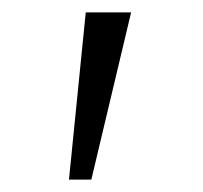

<svg xmlns="http://www.w3.org/2000/svg" viewBox="-20 -720 326 309"><path d="M91 -431 118 -700H191L127 -431Z"/></svg>

Font: Lexend Giga ExtraLight
Style: Regular
Weight: 250
Version: Version 1.007